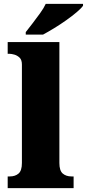

<svg xmlns="http://www.w3.org/2000/svg" viewBox="-20 -979 452 999"><path d="M20 0V-61H31Q59 -61 76.5 -76Q94 -91 94 -131V-643Q94 -668 81.5 -679.5Q69 -691 54 -695Q39 -699 31 -699H20V-760H289V-131Q289 -91 306.5 -76Q324 -61 352 -61H363V0ZM114 -812Q129 -831 149 -857Q169 -883 188.5 -910Q208 -937 218 -959H412V-949Q403 -936 379.5 -916Q356 -896 325 -874Q294 -852 262 -832.5Q230 -813 204 -799H114Z"/></svg>

Font: Noto Serif Hentaigana Black
Style: Regular
Weight: 900
Designer: Kazuhiro Yamada
Foundry: nipponia
Version: Version 1.000; ttfautohint (v1.8.4.7-5d5b)